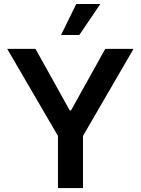

<svg xmlns="http://www.w3.org/2000/svg" viewBox="-20 -955 715 975"><path d="M160.2 -707 334 -394.5H340.8L514.6 -707H658.2L401.4 -264.6V0H274.4V-264.6L16.6 -707ZM367.2 -934.6H489.3L382.8 -777.3H290Z"/></svg>

Font: WEMIX Pretendard SemiBold
Style: Regular
Weight: 600
Designer: Base glyphs from Inter by Rasmus Andersson; Hangeul glyphs from Noto Sans CJK(Source Han Sans) by Jang Soo-young and Kan
Foundry: Kil Hyung-jin
Version: Version 1.000